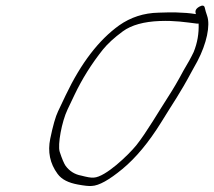

<svg xmlns="http://www.w3.org/2000/svg" viewBox="-20 -664 744 667"><path d="M660.5 -615C649.1 -617 638.4 -618 627.7 -619C590.3 -621 592.7 -622 531 -620C479.7 -619 434 -604 394.1 -576C323 -525 261.7 -445 208.6 -334L181.6 -277C172.9 -259 163.8 -227 154.5 -182C145.3 -137 153.4 -96 180 -60C194.6 -40 218.2 -29 250.3 -23C272 -19 288.4 -17 298.7 -18C324 -19 359.3 -39 405.3 -77C451.4 -115 496.4 -169 539.3 -238C584.6 -312 602.9 -335 646.8 -417L665.6 -451C698.2 -513 711.1 -576 699.6 -609C696 -620 692.9 -629 691.4 -637C689.9 -645 683.6 -647 672.7 -641C656.8 -632 658 -623 660.5 -615ZM652.7 -483C648.9 -474 642.7 -464 637.2 -453L617.5 -419C597.8 -382 580.6 -353 565 -329C533.8 -281 487.9 -202 453.3 -159C425.5 -125 346.5 -49 305.9 -47C295.5 -46 281.5 -49 262.1 -54C239.3 -58 221.1 -70 207.8 -88C202.4 -96 195.4 -112 187.3 -137C179.9 -161 194.2 -241 214.8 -284L238.6 -334C265.3 -390 297.8 -442 337.6 -492C353.9 -512 376.5 -533 406.5 -555C436.4 -577 480.2 -589 534.9 -591C587.5 -593 623.6 -587 664 -582H670C671.3 -548 665.8 -515 652.7 -483Z"/></svg>

Font: MewTooHand
Style: UltIta
Weight: 400
Designer: Mew Too, Robert Jablonski
Version: Version 0.77